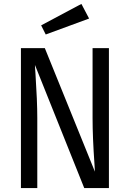

<svg xmlns="http://www.w3.org/2000/svg" viewBox="-20 -949 655 969"><path d="M156.4 -621Q156.4 -616.9 156.9 -606.7Q157.4 -596.4 159 -577.4Q168.2 -437.4 168.2 -353.8V0H85.6V-706.2H206.2L459 -82.6L456.9 -119.5Q447.2 -255.9 447.2 -352.8V-706.2H529.7V0H405.1ZM187.7 -821 390.8 -929.2 429.7 -855.4 210.8 -774.9Z"/></svg>

Font: Fira Code Fixed
Style: Regular
Weight: 400
Monospace: yes
Designer: Carrois Corporate, Edenspiekermann AG, Nikita Prokopov
Foundry: Carrois Corporate, Edenspiekermann AG, Nikita Prokopov
Version: Version 5.002